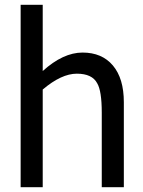

<svg xmlns="http://www.w3.org/2000/svg" viewBox="-20 -780 597 800"><path d="M496 -354V0H404V-311Q404 -401 385 -433Q364 -473 300 -473Q236 -473 158 -407V0H66V-760H158V-484Q243 -561 324 -561Q405 -561 450.5 -507Q496 -453 496 -354Z"/></svg>

Font: Yekan
Style: Regular
Weight: 400
Designer: ParsMizban Co
Foundry: ParsMizban Co
Version: Version 2.000